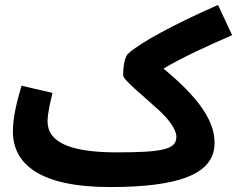

<svg xmlns="http://www.w3.org/2000/svg" viewBox="-20 -734 957 775"><path d="M424 21C689 21 846 -26 846 -156C846 -215 824 -306 640 -457C710 -499 806 -544 917 -592L860 -714C682 -636 543 -560 498 -518C482 -504 477 -460 477 -430C477 -411 568 -339 626 -285C680 -234 692 -198 692 -182C692 -131 638 -119 450 -119C244 -119 172 -169 172 -244C172 -276 183 -322 192 -359L67 -388C52 -337 32 -267 32 -204C32 -74 137 21 424 21Z"/></svg>

Font: Noto Sans Arabic UI
Style: Bold
Weight: 700
Designer: Monotype Design Team, Nadine Chahine and Nizar Qandah
Foundry: Monotype Imaging Inc.
Version: Version 2.010